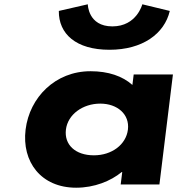

<svg xmlns="http://www.w3.org/2000/svg" viewBox="-20 -860 831 895"><path d="M643.4 -840C643.4 -840 617.4 -737 503.7 -737C389.9 -737 389.3 -840 389.3 -840L254.2 -809C253.1 -702 334.2 -628 490.3 -628C643.9 -628 746.3 -702 771.5 -809ZM99.3 -256C80.9 -106 171 15 335.1 15C419.8 15 496.2 -16 547.3 -58H549.8L542.6 0H723.1L786.1 -513H603.2L597.2 -464C551.4 -505 485.3 -528 401.8 -528C237.7 -528 117.7 -406 99.3 -256ZM287.3 -256C296 -327 366.3 -377 447.4 -377C527.2 -377 585 -327 576.3 -256C567.7 -186 501.3 -136 417.8 -136C330.6 -136 278.7 -186 287.3 -256Z"/></svg>

Font: Hussar
Style: BdSuprExtOblOne
Weight: 700
Foundry: Cannot Into Space Fonts
Version: Version 2.00